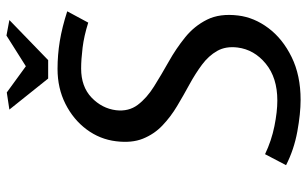

<svg xmlns="http://www.w3.org/2000/svg" viewBox="-198 -740 950 594"><g transform="rotate(-90 277.0 -443.0)"><path d="M464 -898 512 -889 388 -769H331L235 -889L288 -897L369 -838ZM265 12Q222.5 12 166.8 1.8Q111 -8.5 63 -33L97 -98Q139 -78 183.8 -69Q228.5 -60 263 -60Q333.5 -60 377 -95.8Q420.5 -131.5 427 -183Q431.5 -219.5 416.5 -246Q401.5 -272.5 374 -293Q346.5 -313.5 313 -331.8Q279.5 -350 246 -370Q212.5 -390 185.8 -415.5Q159 -441 145 -475.8Q131 -510.5 137 -559Q143 -609 173.5 -650Q204 -691 252.5 -715.5Q301 -740 361 -740Q404 -740 446.8 -733Q489.5 -726 539 -710L504 -645Q463 -658 426.5 -662.5Q390 -667 362 -667Q306 -667 272.2 -634.8Q238.5 -602.5 233 -559Q228.5 -520 249.5 -492Q270.5 -464 306.5 -441.5Q342.5 -419 383 -396.2Q423.5 -373.5 458.5 -345.2Q493.5 -317 513.2 -277.5Q533 -238 526 -181Q520 -131.5 487 -87.5Q454 -43.5 397.5 -15.8Q341 12 265 12Z"/></g></svg>

Font: Expletus Sans
Style: Italic
Weight: 400
Italic angle: -7°
Designer: Jasper de Waard
Foundry: Designtown
Version: Version 7.500